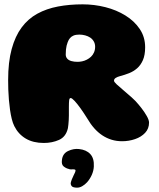

<svg xmlns="http://www.w3.org/2000/svg" viewBox="-20 -638 732 885"><path d="M182 21Q133 21 98.8 0.8Q64.5 -19.5 46 -56.5Q39 -70.5 34.2 -89.8Q29.5 -109 26.2 -131.8Q23 -154.5 21 -178.2Q19 -202 18.2 -225.2Q17.5 -248.5 17.5 -269Q17.5 -352 33.8 -411.8Q50 -471.5 79.8 -511.5Q109.5 -551.5 152 -574.8Q194.5 -598 247.2 -608Q300 -618 361 -618Q414.5 -618 465.8 -605Q517 -592 558.2 -566.5Q599.5 -541 624.2 -504.2Q649 -467.5 649 -420Q649 -384.5 638.8 -361Q628.5 -337.5 611.8 -323Q595 -308.5 574.5 -300.5Q554 -292.5 533 -287Q521.5 -284 513.5 -279Q505.5 -274 505.5 -266Q505.5 -260.5 518.2 -248.8Q531 -237 549.5 -221.5Q568 -206 586.8 -189.2Q605.5 -172.5 618 -157Q624.5 -149 631.8 -140Q639 -131 645.2 -121.5Q651.5 -112 656.5 -103.2Q661.5 -94.5 664.2 -86.8Q667 -79 667 -73Q667 -45 649 -25.8Q631 -6.5 602.5 3.2Q574 13 542.5 13Q517 13 494.2 6Q471.5 -1 451.5 -14.2Q431.5 -27.5 414.2 -47Q397 -66.5 382.5 -91.5Q366 -118 350.8 -139.2Q335.5 -160.5 323.5 -173.2Q311.5 -186 306 -186Q303 -186 301.2 -183.8Q299.5 -181.5 298.8 -176Q298 -170.5 297.8 -162.8Q297.5 -155 297.5 -144Q297.5 -136.5 297.5 -126.5Q297.5 -116.5 297.5 -105.8Q297.5 -95 296.8 -84.2Q296 -73.5 295.2 -63.8Q294.5 -54 293 -47Q284 -7.5 252.2 6.8Q220.5 21 182 21ZM337.5 -353Q347 -353 358.2 -355.2Q369.5 -357.5 380.2 -363Q391 -368.5 399.5 -376.5Q408 -384.5 413.2 -396.2Q418.5 -408 418.5 -422.5Q418.5 -436.5 412.2 -447.2Q406 -458 395.8 -464.8Q385.5 -471.5 372.5 -475Q359.5 -478.5 345.5 -478.5Q329.5 -478.5 319.2 -474.2Q309 -470 302.5 -462.2Q296 -454.5 292 -443.5Q289 -436 287 -427.5Q285 -419 284 -409.2Q283 -399.5 283 -387Q283 -375.5 289.8 -367.8Q296.5 -360 309 -356.5Q321.5 -353 337.5 -353ZM334 227Q316 226.5 310.8 220.2Q305.5 214 306 205.5Q307.5 198 311.2 188.5Q315 179 319 171Q323.5 163 326 156.5Q328.5 150 328 146.5Q327.5 144.5 325.2 143.5Q323 142.5 318.5 142.5Q312.5 142.5 307 142.8Q301.5 143 296 140.5Q284.5 138 273.5 129.2Q262.5 120.5 265.5 99.5Q268.5 70 294 58Q319.5 46 344.5 49Q378 52.5 396.2 72.2Q414.5 92 412.5 129.5Q411.5 149.5 402.8 168.8Q394 188 381.5 202Q371.5 213 359 220.2Q346.5 227.5 334 227Z"/></svg>

Font: Gluten ExtraBold
Style: Regular
Weight: 800
Designer: Tyler Finck
Foundry: Etcetera Type Company
Version: Version 1.300